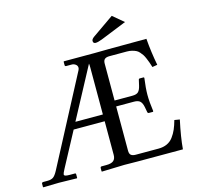

<svg xmlns="http://www.w3.org/2000/svg" viewBox="-116 -944 1098 1068"><g transform="rotate(-15 432.5 -410.5)"><path d="M618.2 -821.8 680.7 -769.5 536.6 -711.4Q507.3 -699.7 493.7 -699.7Q479 -699.7 479 -714.4Q479 -724.6 494.1 -735.4ZM270.5 -304.7H428.7V-575.2Q428.7 -592.3 427.2 -597.7ZM471.2 -2.9Q471.2 -2.9 341.8 1L339.8 -1V-18.6Q339.8 -27.8 347.7 -27.8H374Q403.8 -27.8 416.3 -38.8Q428.7 -49.8 428.7 -71.8V-265.6H250L144.5 -68.4Q131.8 -44.4 131.8 -39.1Q131.8 -32.7 138.9 -30.3Q146 -27.8 164.1 -27.8H193.4Q199.2 -27.8 199.2 -22V-1L197.8 1Q133.3 -1 94.2 -1L3.9 1L2.4 -1V-20Q2.4 -27.8 12.2 -27.8H34.7Q56.6 -27.8 68.6 -35.9Q80.6 -43.9 94.7 -70.3L361.3 -577.1Q365.2 -584.5 365.2 -591.3Q365.2 -603 355.2 -610.4Q345.2 -617.7 333 -617.7H301.8Q293.9 -617.7 293.9 -624.5V-644.5L295.9 -646.5H471.7L549.3 -647.5L771.5 -648.4Q777.8 -568.8 792.5 -493.2L763.2 -488.3Q757.3 -506.8 753.9 -516.8Q750.5 -526.9 744.1 -541.7Q737.8 -556.6 732.4 -564.7Q727.1 -572.8 718.5 -582.5Q710 -592.3 700.2 -596.9Q690.4 -601.6 677.2 -605Q664.1 -608.4 648.4 -608.4H547.9Q529.3 -608.4 520.5 -600.8Q511.7 -593.3 511.7 -575.7V-362.8H614.3Q638.7 -362.8 648.9 -373.3Q659.2 -383.8 664.6 -407.2L671.4 -437Q672.4 -445.3 678.7 -445.3H700.7Q704.1 -445.3 704.1 -440.9Q696.3 -383.8 696.3 -345.7Q696.3 -304.7 704.1 -250L701.7 -246.6H678.7Q671.4 -246.6 670.4 -253.9L664.6 -284.7Q660.2 -307.6 649.2 -318.1Q638.2 -328.6 614.3 -328.6H511.7V-73.7Q511.7 -55.2 520.8 -48.1Q529.8 -41 547.9 -41H679.2Q706.5 -41 727.8 -50.8Q749 -60.5 763.4 -79.8Q777.8 -99.1 787.1 -120.6Q796.4 -142.1 804.7 -171.9L835 -167Q814 -70.3 808.6 -2H548.8Z"/></g></svg>

Font: Libertinage
Style: f
Weight: 400
Designer: OSP
Foundry: OSP
Version: Version 1.0; 2008; OFL relea